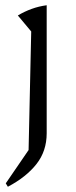

<svg xmlns="http://www.w3.org/2000/svg" viewBox="-20 -513 288 732"><path d="M10 199 2 186 89 59 99 -393 48 -454Q73 -469 100.5 -479Q128 -489 158 -493V-5Q158 63 119 112.5Q80 162 10 199Z"/></svg>

Font: Piazzolla 24pt Light
Style: Regular
Weight: 300
Designer: Juan Pablo del Peral
Foundry: Huerta Tipografica
Version: Version 2.005